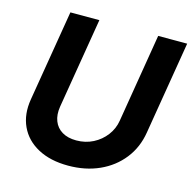

<svg xmlns="http://www.w3.org/2000/svg" viewBox="-107 -836 954 953"><g transform="rotate(15 369.5 -359.0)"><path d="M324.7 10.3Q232.9 10.3 168.9 -24.2Q105 -58.6 76.7 -119.6Q48.3 -180.7 61.5 -259.8L139.2 -727.5H288.1L210.9 -262.2Q204.1 -219.7 216.6 -188Q229 -156.2 258.3 -138.7Q287.6 -121.1 331.1 -121.1Q378.4 -121.1 417.5 -141.1Q456.5 -161.1 482.4 -195.3Q508.3 -229.5 515.1 -272L590.3 -727.5H739.3L660.2 -250Q647.5 -170.9 601.3 -112.3Q555.2 -53.7 484.1 -21.7Q413.1 10.3 324.7 10.3Z"/></g></svg>

Font: Inter 17pt
Style: Bold Italic
Weight: 700
Italic angle: -9.3988°
Version: Version 4.001;git-66647c0bb